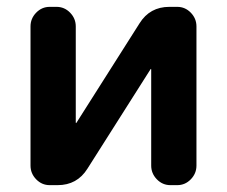

<svg xmlns="http://www.w3.org/2000/svg" viewBox="-20 -540 662 560"><path d="M125 0Q102 0 85.5 -17Q69 -34 69 -57V-463Q69 -486 85.5 -503Q102 -520 125 -520H145Q168 -520 184.5 -503Q201 -486 201 -463V-182L202 -181L203 -182L387 -472Q417 -520 474 -520H497Q520 -520 536.5 -503Q553 -486 553 -463V-57Q553 -34 536.5 -17Q520 0 497 0H477Q454 0 437.5 -17Q421 -34 421 -57V-338L420 -339L419 -338L235 -48Q205 0 148 0Z"/></svg>

Font: Rounded Mplus 1c Bold
Style: Bold
Weight: 700
Version: Version 1.059.20150529